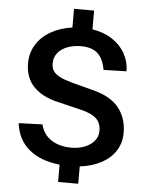

<svg xmlns="http://www.w3.org/2000/svg" viewBox="-62 -898 808 1049"><g transform="rotate(5 342.0 -373.0)"><path d="M411 -848V-745Q473.5 -735.5 519.8 -705.2Q566 -675 591 -630.2Q616 -585.5 616.5 -533L490.5 -529.5Q481 -588.5 449.5 -618.2Q418 -648 357 -648Q315.5 -648 282 -635Q248.5 -622 229.5 -598Q210.5 -574 210.5 -541.5Q210.5 -517 221 -500.2Q231.5 -483.5 256.2 -470.5Q281 -457.5 326 -445L446.5 -413.5Q541 -389 585.5 -333.2Q630 -277.5 630 -196.5Q630 -142 602.8 -98.8Q575.5 -55.5 525 -28.2Q474.5 -1 407 7V102H296.5V7Q192 -4 128.8 -56Q65.5 -108 54 -199.5L184 -204Q197.5 -149 242 -120Q286.5 -91 353.5 -91Q393 -91 426 -104.2Q459 -117.5 478.2 -141.2Q497.5 -165 497.5 -195.5Q497.5 -239 470.8 -263.8Q444 -288.5 384.5 -302.5L260 -332.5Q172.5 -352 124.5 -401Q76.5 -450 76.5 -529.5Q76.5 -587 104.8 -632.8Q133 -678.5 184 -707.5Q235 -736.5 301 -745.5V-848Z"/></g></svg>

Font: 1883 Sans SemiBold
Style: Regular
Weight: 600
Designer: 1883 Sans project is a fork of Public Sans.
Version: Version 1.009